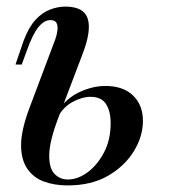

<svg xmlns="http://www.w3.org/2000/svg" viewBox="-20 -549 515 583"><path d="M300 -288Q354 -288 384 -259Q414 -230 414 -182Q414 -135 386.5 -90Q359 -45 308.5 -15.5Q258 14 185 14Q146 14 114 2.5Q82 -9 63 -36.5Q44 -64 44 -108.5Q44 -153 69 -220L148 -430Q153 -444 154.5 -457.5Q156 -471 151.5 -479.5Q147 -488 133 -488Q114 -488 96.5 -466.5Q79 -445 61 -394L46 -353H27L52 -426Q67 -466 87.5 -488.5Q108 -511 132 -520Q156 -529 178 -529Q235 -529 246.5 -492Q258 -455 230 -383L157 -191Q130 -120 129.5 -79Q129 -38 145.5 -21Q162 -4 186 -4Q216 -4 245.5 -25.5Q275 -47 295.5 -85.5Q316 -124 316 -175Q316 -211 302 -233Q288 -255 255 -255Q229 -255 200.5 -239.5Q172 -224 156 -194L152 -207Q180 -250 220.5 -269Q261 -288 300 -288Z"/></svg>

Font: Playfair Display Medium
Style: Italic
Weight: 500
Italic angle: -14°
Designer: Claus Eggers Sørensen
Foundry: Claus Eggers Sørensen
Version: Version 1.203